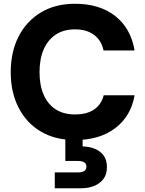

<svg xmlns="http://www.w3.org/2000/svg" viewBox="-20 -732 772 1020"><path d="M379 12Q273 12 196.5 -33.5Q120 -79 78.5 -160.5Q37 -242 37 -348Q37 -456 78.5 -537.5Q120 -619 196.5 -665.5Q273 -712 379 -712Q509 -712 592 -647Q675 -582 695 -464H530Q519 -517 480 -546.5Q441 -576 378 -576Q318 -576 276 -548Q234 -520 212 -469.5Q190 -419 190 -348Q190 -279 212 -228.5Q234 -178 276 -151Q318 -124 378 -124Q441 -124 479.5 -150Q518 -176 531 -226H695Q676 -115 592.5 -51.5Q509 12 379 12ZM271 268V184H393Q415 184 427 177Q439 170 439 153Q439 137 427 130Q415 123 393 123H327V-4H419V46Q450 46 480 57Q510 68 529 92Q548 116 548 156Q548 195 529 219.5Q510 244 479.5 256Q449 268 414 268Z"/></svg>

Font: DM Sans 36pt Black
Style: Regular
Weight: 900
Designer: Colophon Foundry, Jonny Pinhorn
Foundry: Colophon Foundry
Version: Version 4.004;gftools[0.9.30]